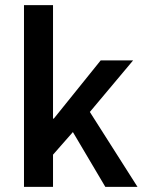

<svg xmlns="http://www.w3.org/2000/svg" viewBox="-20 -726 562 746"><path d="M73.2 0V-706.1H186V-265.1H189L371.1 -491.2H497.1L329.1 -291L514.2 0H389.2L263.2 -212.9L186 -125V0Z"/></svg>

Font: Source Sans Pro Semibold
Style: Regular
Weight: 600
Designer: Paul D. Hunt
Foundry: Adobe Systems Incorporated
Version: Version 2.020;PS 2.0;hotconv 1.0.86;makeotf.lib2.5.63406